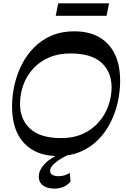

<svg xmlns="http://www.w3.org/2000/svg" viewBox="-20 -929 761 1156"><path d="M327.3 10.5Q198.9 10.5 125.7 -66.6Q52.6 -143.6 52.6 -287.8Q52.6 -352.7 67.2 -417.3Q81.8 -482 111.2 -540.2Q140.6 -598.4 185.6 -643.7Q230.5 -688.9 290.8 -714.7Q351.2 -740.5 428 -740.5Q558.5 -740.5 630.9 -662.9Q703.4 -585.3 703.4 -442.5Q703.4 -378 688.8 -313Q674.2 -248 644.8 -190.2Q615.4 -132.3 570.6 -87.2Q525.8 -42.1 465 -15.8Q404.1 10.5 327.3 10.5ZM348 -97.5Q423 -97.5 479.7 -123.7Q536.5 -149.9 574.8 -194Q613.1 -238.1 632.5 -292.7Q651.9 -347.2 651.9 -403.9Q651.2 -497.7 589.8 -552.5Q528.4 -607.2 403.9 -607.2Q330.6 -607.2 274 -582.4Q217.4 -557.6 178.8 -514.9Q140.1 -472.1 120.4 -417.6Q100.6 -363.1 100.6 -302.9Q100.6 -209.1 162.2 -153.3Q223.8 -97.5 348 -97.5ZM307.9 206.5Q264.9 206.5 239.3 187.8Q213.7 169 213.7 134.4Q213.7 95.1 249.5 57.3Q285.2 19.6 364.9 -14.8L395.9 0Q349.4 23.1 324.7 41.6Q299.9 60.1 290.7 74.1Q281.5 88.1 281.5 100.2Q281.5 115.1 295.5 123.5Q309.5 131.9 332.3 131.9Q351.4 131.9 368.4 126.7Q385.4 121.6 399.9 111.9L404.7 163.2Q391.4 182.1 366.1 194.3Q340.7 206.5 307.9 206.5ZM315.5 -833.9 330.7 -909.1H636.8L621.5 -833.9Z"/></svg>

Font: Savate ExtraLight
Style: Italic
Weight: 200
Italic angle: -11°
Designer: Max Esnée
Foundry: Plomb Type
Version: Version 2.000